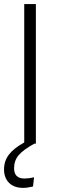

<svg xmlns="http://www.w3.org/2000/svg" viewBox="-31 -705 284 942"><path d="M87.9 -685.1H145V0H137.2Q83 29.8 60.5 56.4Q38.1 83 38.1 120.1Q38.1 170.9 88.9 170.9Q109.4 170.9 136.2 165L130.9 210Q102.5 216.8 83 216.8Q38.1 216.8 13.4 192.1Q-11.2 167.5 -11.2 126Q-11.2 84.5 13.2 53Q37.6 21.5 87.9 -5.9Z"/></svg>

Font: Fira Sans Compressed Light
Style: Regular
Weight: 300
Width: 1
Designer: Carrois Corporate & Edenspiekermann AG
Foundry: Carrois Corporate GbR & Edenspiekermann AG
Version: Version 4.203;PS 004.203;hotconv 1.0.88;makeotf.lib2.5.64775